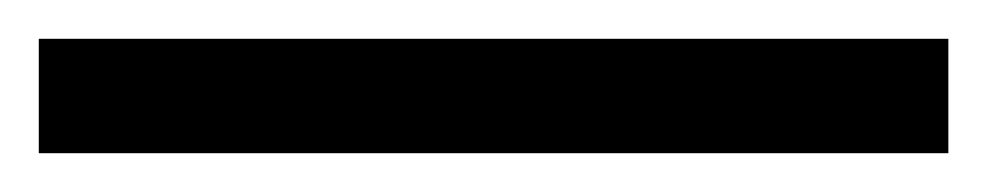

<svg xmlns="http://www.w3.org/2000/svg" viewBox="-25 63 509 99"><path d="M-5 142V83H464V142Z"/></svg>

Font: Noto Serif Armenian SemiBold
Style: Regular
Weight: 600
Version: Version 2.007